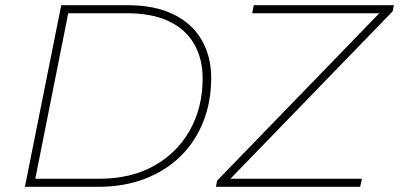

<svg xmlns="http://www.w3.org/2000/svg" viewBox="-20 -720 1538 740"><path d="M76 0 216 -700H471Q576 -700 648 -665Q720 -630 757 -566.5Q794 -503 794 -419Q794 -328 763.5 -251Q733 -174 676 -118Q619 -62 538.5 -31Q458 0 358 0ZM116 -31H361Q484 -31 573 -80.5Q662 -130 711.5 -217.5Q761 -305 761 -418Q761 -493 728.5 -550Q696 -607 631 -638Q566 -669 468 -669H243ZM812 0 817 -24 1442 -669H952L958 -700H1498L1493 -676L868 -31H1375L1368 0Z"/></svg>

Font: Montserrat Thin ExtraLight
Style: Italic
Weight: 250
Italic angle: -11.3°
Version: Version 9.000